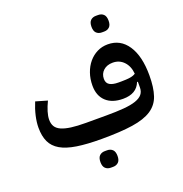

<svg xmlns="http://www.w3.org/2000/svg" viewBox="-174 -963 1279 1339"><g transform="rotate(-20 465.5 -293.5)"><path d="M429 12Q321 12 246.5 0.5Q172 -11 126.5 -37.5Q81 -64 61 -107Q41 -150 41 -212Q41 -252 51.5 -298.5Q62 -345 82 -393L168 -368Q150 -331 140 -298Q130 -265 130 -239Q130 -209 142.5 -188.5Q155 -168 183 -155.5Q211 -143 255.5 -137Q300 -131 364 -131H513Q589 -131 644 -135.5Q699 -140 734 -152Q769 -164 785.5 -184Q802 -204 802 -235V-277H796Q766 -200 666 -200Q585 -200 540 -242Q495 -284 495 -359Q495 -409 510 -452Q525 -495 551.5 -526.5Q578 -558 614 -576Q650 -594 693 -594Q787 -594 840 -514Q893 -434 893 -292Q893 -201 873 -142Q853 -83 801 -49Q749 -15 659 -1.5Q569 12 429 12ZM694 -318Q734 -318 759.5 -322Q785 -326 801 -337Q796 -394 763.5 -428Q731 -462 682 -462Q639 -462 612.5 -438Q586 -414 586 -376Q586 -345 608.5 -331.5Q631 -318 673 -318ZM684 -686Q660 -686 644.5 -700.5Q629 -715 629 -747Q629 -780 644.5 -794.5Q660 -809 684 -809H701Q725 -809 740.5 -794.5Q756 -780 756 -747Q756 -715 740.5 -700.5Q725 -686 701 -686ZM420 222Q396 222 380.5 207.5Q365 193 365 161Q365 128 380.5 113.5Q396 99 420 99H437Q461 99 476.5 113.5Q492 128 492 161Q492 193 476.5 207.5Q461 222 437 222Z"/></g></svg>

Font: IBM Plex Sans Arabic SemiBold
Style: Regular
Weight: 600
Designer: Mike Abbink, Paul van der Laan, Pieter van Rosmalen, Wael Morcos, Khajak Apelian
Foundry: Bold Monday
Version: Version 1.1